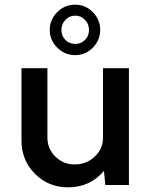

<svg xmlns="http://www.w3.org/2000/svg" viewBox="-20 -792 642 822"><path d="M302 -556Q257 -556 225 -588Q193 -620 193 -664Q193 -708 225 -740Q257 -772 302 -772Q346 -772 377.5 -740Q409 -708 409 -664Q409 -620 377.5 -588Q346 -556 302 -556ZM243 -664Q243 -638 260 -621Q277 -604 302 -604Q327 -604 344 -621Q361 -638 361 -664Q361 -689 344 -707Q327 -725 302 -725Q277 -725 260 -707Q243 -689 243 -664ZM421 -500H532V0H431L425 -60Q365 10 271 10Q187 10 129.5 -48Q72 -106 72 -190V-500H183V-203Q183 -155 217 -121.5Q251 -88 300 -88Q350 -88 385.5 -121.5Q421 -155 421 -203Z"/></svg>

Font: Orkney Medium
Style: Regular
Weight: 500
Designer: Samuel Oakes and Alfredo Marco Pradil
Foundry: Alfredo Marco Pradil
Version: 1.0; ttfautohint (v1.5)